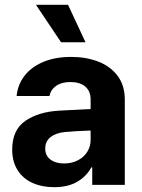

<svg xmlns="http://www.w3.org/2000/svg" viewBox="-20 -776 598 806"><path d="M228.5 -311.5Q282.2 -314.9 360.4 -318.4V-361.3Q359.4 -394.5 337.4 -413.1Q315.4 -431.6 275.4 -431.6Q239.3 -431.6 216.3 -416Q193.4 -400.4 187.5 -373H49.8Q54.2 -419.9 82.3 -457Q110.4 -494.1 160.6 -515.6Q210.9 -537.1 279.3 -537.1Q339.8 -537.1 390.9 -518.1Q441.9 -499 472.9 -458.7Q503.9 -418.5 503.9 -357.4V0H367.2V-73.2H363.3Q342.3 -34.7 303.5 -12.5Q264.6 9.8 208 9.8Q156.2 9.8 116.5 -8.1Q76.7 -25.9 54 -61.5Q31.2 -97.2 31.2 -148.4Q31.2 -230.5 86.4 -268.6Q141.6 -306.6 228.5 -311.5ZM249 -89.8Q281.2 -89.8 306.9 -103Q332.5 -116.2 346.7 -139.2Q360.8 -162.1 360.4 -189.5V-228Q337.4 -227.5 303.7 -225.6Q270 -223.6 252 -221.7Q213.9 -217.8 191.9 -200.2Q169.9 -182.6 169.9 -152.3Q169.9 -122.6 191.7 -106.2Q213.4 -89.8 249 -89.8ZM130.9 -755.9H265.6L338.9 -598.6H236.3Z"/></svg>

Font: Pretendard GOV
Style: Bold
Weight: 700
Designer: Base glyphs from Inter by Rasmus Andersson; Hangeul glyphs from Noto Sans CJK(Source Han Sans) by Jang Soo-young and Kan
Foundry: Kil Hyung-jin
Version: Version 1.309